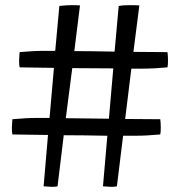

<svg xmlns="http://www.w3.org/2000/svg" viewBox="-20 -722 707 744"><path d="M629 -520Q631 -505 631 -487.5Q631 -470 629 -461Q577 -456 531 -456H489L465 -261L601 -260Q603 -245 603 -227.5Q603 -210 601 -201Q549 -196 503 -196H457L433 0Q426 2 410 2L379 0L396 -196Q294 -198 227 -198L203 0Q196 2 180 2L149 0L166 -199L28 -201Q26 -210 26 -228L28 -260Q80 -265 126 -265H172L189 -459L56 -461Q54 -470 54 -488L56 -520Q108 -525 154 -525H194L210 -699Q237 -702 258 -702Q279 -702 290 -701L268 -524Q320 -524 424 -522L440 -699Q455 -702 482 -702Q509 -702 520 -701L497 -521ZM419 -457 260 -458 235 -264 402 -262Z"/></svg>

Font: Inika
Style: Regular
Weight: 400
Designer: Constanza Artigas Preller
Foundry: Constanza Artigas Preller
Version: Version 1.001